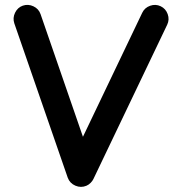

<svg xmlns="http://www.w3.org/2000/svg" viewBox="-20 -718 728 772"><path d="M71.8 -695.3Q93.3 -702.6 114.5 -692.6Q135.7 -682.6 143.1 -661.1L313.5 -168L551.8 -666.5Q561.5 -687 583.5 -694.8Q605.5 -702.6 626 -692.9Q646.5 -683.1 654.3 -661.1Q662.1 -639.2 652.3 -618.7L355.5 2Q352.1 9.3 344.5 17.1Q336.9 24.9 327.6 28.8Q305.7 38.1 283.2 28.6Q260.7 19 252.4 -3.4L37.6 -624Q30.3 -645.5 40.5 -666.7Q50.8 -688 71.8 -695.3Z"/></svg>

Font: Mikhak-FD SemiBold
Style: Regular
Weight: 600
Designer: Amin Abedi
Version: Version 3.2